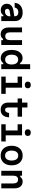

<svg xmlns="http://www.w3.org/2000/svg" viewBox="2338 -3244 925 5640"><g transform="rotate(90 2800.0 -424.5)"><path d="M469 -384V-272L311 -247Q276 -242 257.5 -223Q239 -204 239 -174Q239 -144 260 -126Q281 -108 318 -108Q357 -108 389 -125.5Q421 -143 440 -172.5Q459 -202 459 -239V-390Q459 -443 429 -472Q399 -501 343 -501Q305 -501 275 -488.5Q245 -476 226.5 -452Q208 -428 201 -393H63Q69 -466 105 -518.5Q141 -571 202.5 -599.5Q264 -628 345 -628Q468 -628 533.5 -569Q599 -510 599 -401V0H459V-59H424Q404 -23 368 -4Q332 15 278 15Q222 15 180 -7Q138 -29 114.5 -69Q91 -109 91 -162Q91 -241 141 -290.5Q191 -340 283 -355Z M1303 -610V0H1159V-52H1124Q1103 -19 1067 -0.5Q1031 18 986 18Q924 18 879.5 -10.5Q835 -39 811 -92.5Q787 -146 787 -220V-610H931V-256Q931 -188 960 -152.5Q989 -117 1045 -117Q1101 -117 1130 -152.5Q1159 -188 1159 -256V-610Z M1692 16Q1617 16 1562 -23.5Q1507 -63 1477 -134.5Q1447 -206 1447 -305Q1447 -403 1477 -475Q1507 -547 1562 -586.5Q1617 -626 1692 -626Q1738 -626 1776 -606.5Q1814 -587 1832 -553H1867V-848H2011V0H1867V-57H1832Q1814 -24 1776 -4Q1738 16 1692 16ZM1731 -114Q1800 -114 1837.5 -164.5Q1875 -215 1875 -305Q1875 -395 1837.5 -445.5Q1800 -496 1731 -496Q1663 -496 1625 -445.5Q1587 -395 1587 -305Q1587 -214 1625 -164Q1663 -114 1731 -114Z M2231 -610H2556V-130H2737V0H2231V-130H2412V-480H2231ZM2476 -691Q2429 -691 2403.5 -714Q2378 -737 2378 -779Q2378 -821 2403.5 -844Q2429 -867 2476 -867Q2523 -867 2548.5 -844Q2574 -821 2574 -779Q2574 -737 2548.5 -714Q2523 -691 2476 -691Z M3138 -768V-610H3407V-480H3138V-208Q3138 -161 3156 -136.5Q3174 -112 3209 -112Q3245 -112 3266.5 -140Q3288 -168 3300 -229H3427Q3422 -109 3364.5 -45.5Q3307 18 3205 18Q3103 18 3048.5 -40.5Q2994 -99 2994 -206V-480H2873V-610H2994V-768Z M3631 -610H3956V-130H4137V0H3631V-130H3812V-480H3631ZM3876 -691Q3829 -691 3803.5 -714Q3778 -737 3778 -779Q3778 -821 3803.5 -844Q3829 -867 3876 -867Q3923 -867 3948.5 -844Q3974 -821 3974 -779Q3974 -737 3948.5 -714Q3923 -691 3876 -691Z M4550 18Q4463 18 4398.5 -21.5Q4334 -61 4298.5 -133.5Q4263 -206 4263 -305Q4263 -404 4298.5 -476.5Q4334 -549 4398.5 -588.5Q4463 -628 4550 -628Q4638 -628 4702 -588.5Q4766 -549 4801.5 -476.5Q4837 -404 4837 -305Q4837 -206 4801.5 -133.5Q4766 -61 4702 -21.5Q4638 18 4550 18ZM4550 -112Q4620 -112 4658 -163Q4696 -214 4696 -305Q4696 -396 4658 -447Q4620 -498 4550 -498Q4481 -498 4442.5 -447Q4404 -396 4404 -305Q4404 -214 4442.5 -163Q4481 -112 4550 -112Z M4997 0V-610H5141V-557H5176Q5197 -591 5233 -609.5Q5269 -628 5314 -628Q5376 -628 5420.5 -599.5Q5465 -571 5489 -517.5Q5513 -464 5513 -390V0H5369V-354Q5369 -422 5340 -457.5Q5311 -493 5255 -493Q5199 -493 5170 -457.5Q5141 -422 5141 -354V0Z"/></g></svg>

Font: Martian Mono SemiExpanded SemiBold
Style: Regular
Weight: 600
Monospace: yes
Version: Version 0.930